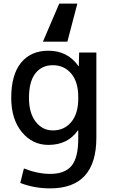

<svg xmlns="http://www.w3.org/2000/svg" viewBox="-20 -810 624 1060"><path d="M407 -790 352 -580H217L307 -790ZM140 -270Q140 -186 177 -138Q214 -90 272 -90Q335 -90 373.5 -136.5Q412 -183 412 -265V-275Q412 -358 373 -404Q334 -450 272 -450Q210 -450 175 -404.5Q140 -359 140 -270ZM42 -270Q42 -397 96 -463.5Q150 -530 247 -530Q354 -530 413 -445H415L417 -520H512V-50Q512 230 257 230Q169 230 92 200L112 120Q188 150 257 150Q338 150 375 105.5Q412 61 412 -45V-90H410Q354 -10 247 -10Q159 -10 100.5 -81Q42 -152 42 -270Z"/></svg>

Font: Mplus 1p Medium
Style: Regular
Weight: 500
Version: Version 1.061